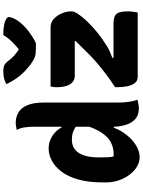

<svg xmlns="http://www.w3.org/2000/svg" viewBox="132 -1006 885 1190"><g transform="rotate(-90 575.0 -410.5)"><path d="M250 -552Q281 -552 306.5 -540.5Q332 -529 351 -511Q370 -493 380 -472H402V-368Q390 -381 375.5 -390Q361 -399 344 -403.5Q327 -408 305 -408Q277 -408 256.5 -397Q236 -386 222.5 -365Q209 -344 202 -313Q195 -282 195 -241V-230Q195 -201 196 -182.5Q197 -164 201 -150Q205 -149 208 -149Q211 -149 214 -149Q255 -149 288.5 -166.5Q322 -184 349 -225Q376 -266 396 -334V-148H379Q363 -105 334 -68.5Q305 -32 269 -10Q233 12 195 12Q166 12 138 -4.5Q110 -21 88 -50Q66 -79 53 -116.5Q40 -154 40 -196V-218Q40 -307 58.5 -370.5Q77 -434 108 -474Q139 -514 176 -533Q213 -552 250 -552ZM410 -756Q443 -756 471.5 -740.5Q500 -725 517.5 -686.5Q535 -648 535 -579Q535 -519 535 -461Q535 -403 535 -346.5Q535 -290 535 -233.5Q535 -177 535 -120Q535 -90 538.5 -61Q542 -32 552 -1Q545 0 538 1.5Q531 3 524.5 4.5Q518 6 511.5 6.5Q505 7 497 7Q456 7 431 -16.5Q406 -40 395.5 -77.5Q385 -115 385 -155Q385 -229 385 -290Q385 -351 385 -407Q385 -463 385 -522Q385 -581 385 -651Q385 -676 380.5 -704Q376 -732 365 -750Q371 -751 376.5 -752Q382 -753 387.5 -754Q393 -755 398.5 -755.5Q404 -756 410 -756ZM635 -540H1002Q1032 -540 1054 -519.5Q1076 -499 1088 -470Q1100 -441 1100 -415V-407Q1100 -394 1083.5 -369Q1067 -344 1038 -313.5Q1009 -283 970.5 -251.5Q932 -220 888 -193Q870 -181 851 -173Q832 -165 812 -157V-150H1025Q1069 -150 1084.5 -131.5Q1100 -113 1100 -63Q1100 -46 1098 -29.5Q1096 -13 1093 0H695Q670 0 656 -17.5Q642 -35 636 -64Q630 -93 630 -125V-140Q673 -168 712 -197.5Q751 -227 788.5 -259.5Q826 -292 861 -329Q875 -343 887 -355.5Q899 -368 915 -383V-390H702Q676 -390 660 -405Q644 -420 637 -445Q630 -470 630 -500Q630 -511 631 -521Q632 -531 635 -540ZM903 -631Q898 -631 893 -631Q888 -631 882 -631Q876 -631 867 -631Q838 -631 819 -637Q800 -643 771 -664Q753 -678 736 -693.5Q719 -709 703.5 -727.5Q688 -746 674.5 -767.5Q661 -789 649 -814Q661 -821 673.5 -825Q686 -829 700 -831Q714 -833 731 -833Q754 -833 767.5 -826Q781 -819 797 -797Q809 -781 828.5 -763.5Q848 -746 886 -722L831 -738H897L844 -720Q889 -755 914.5 -782Q940 -809 953 -833H959Q993 -833 1016.5 -828Q1040 -823 1052.5 -815.5Q1065 -808 1065 -798Q1065 -789 1059.5 -775.5Q1054 -762 1042 -743Q1031 -727 1014.5 -710Q998 -693 978.5 -678Q959 -663 939.5 -651Q920 -639 903 -631Z"/></g></svg>

Font: Recursive Casual ExtraBold
Style: Regular
Weight: 800
Version: Version 1.047